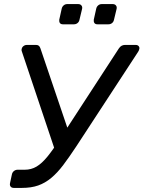

<svg xmlns="http://www.w3.org/2000/svg" viewBox="-20 -920 703 940"><path d="M48 0Q37 0 32 -6.5Q27 -13 29 -23L38 -65Q40 -76 48 -82.5Q56 -89 66 -89H101Q133 -89 159 -104.5Q185 -120 212 -153Q239 -186 273 -239L562 -683Q568 -692 575.5 -696Q583 -700 591 -700H645Q654 -700 659 -694Q664 -688 662 -680Q661 -676 659.5 -672.5Q658 -669 656 -666L354 -204Q319 -151 290 -112.5Q261 -74 231 -49Q201 -24 167 -12Q133 0 87 0ZM254 -170 87 -668Q86 -671 85.5 -673.5Q85 -676 86 -679Q87 -688 94.5 -694Q102 -700 111 -700H157Q165 -700 170 -696Q175 -692 178 -683L318 -270ZM457 -801Q447 -801 442.5 -807Q438 -813 439 -823L451 -877Q453 -887 460.5 -893.5Q468 -900 478 -900H532Q542 -900 547.5 -893.5Q553 -887 551 -877L538 -823Q536 -813 528.5 -807Q521 -801 511 -801ZM288 -801Q278 -801 273.5 -807Q269 -813 270 -823L282 -877Q284 -887 291.5 -893.5Q299 -900 309 -900H363Q373 -900 378.5 -893.5Q384 -887 382 -877L369 -823Q367 -813 359.5 -807Q352 -801 342 -801Z"/></svg>

Font: Rubik
Style: Italic
Weight: 400
Italic angle: -12°
Designer: Hubert and Fischer
Foundry: Hubert and Fischer
Version: Version 2.300;gftools[0.9.30]